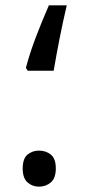

<svg xmlns="http://www.w3.org/2000/svg" viewBox="-20 -689 335 719"><path d="M84 -424 77 -435Q91 -488 113 -546.5Q135 -605 163 -669H230Q215 -605 203 -544Q191 -483 181 -424ZM126 10Q101 10 83 -6Q65 -22 65 -58Q65 -95 83 -110Q101 -125 126 -125Q152 -125 170.5 -110Q189 -95 189 -58Q189 -22 170.5 -6Q152 10 126 10Z"/></svg>

Font: Noto Sans Linear B
Style: Regular
Weight: 400
Designer: Monotype Design Team
Foundry: Monotype Imaging Inc.
Version: Version 2.001